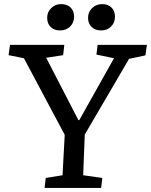

<svg xmlns="http://www.w3.org/2000/svg" viewBox="-20 -920 739 940"><path d="M210.9 -833Q210.9 -860.8 230.7 -880.4Q250.5 -899.9 278.8 -899.9Q308.6 -899.9 325.7 -883.1Q342.8 -866.2 342.8 -837.9Q342.8 -809.1 323.2 -790Q303.7 -771 273.9 -771Q245.1 -771 228 -787.8Q210.9 -804.7 210.9 -833ZM480 -899.9Q508.8 -899.9 525.9 -883.1Q543 -866.2 543 -837.9Q543 -809.1 523.7 -790Q504.4 -771 475.1 -771Q445.8 -771 428.5 -788.1Q411.1 -805.2 411.1 -833Q411.1 -860.8 430.9 -880.4Q450.7 -899.9 480 -899.9ZM363.8 -332H368.2L538.1 -634.8L452.1 -652.8L458 -700.2H699.2L691.9 -648.9L611.8 -631.8L395 -261.2L387.2 -62L481 -48.8L475.1 0H198.2L204.1 -48.8L286.1 -62L296.9 -259.8L97.2 -634.8L22 -649.9L28.8 -700.2H294.9L289.1 -649.9L206.1 -637.2Z"/></svg>

Font: Literata Book Medium
Style: Italic
Weight: 500
Italic angle: -3°
Designer: Latin by Veronika Burian and Jose Scaglione. Greek by Irene Vlachou. Cyrillic by Vera Evstafieva
Foundry: TypeTogether
Version: Version 1.003;PS 001.003;hotconv 1.0.88;makeotf.lib2.5.64775